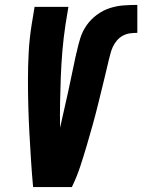

<svg xmlns="http://www.w3.org/2000/svg" viewBox="-20 -763 580 783"><path d="M115 0Q110 -54 106.5 -109Q103 -164 100 -218.5Q97 -273 95.5 -328Q94 -383 94 -438.5Q94 -494 97 -549.5Q100 -605 109 -662L121 -735H259L247 -662Q239 -609 234.5 -556Q230 -503 228 -451Q226 -399 225 -346.5Q224 -294 225 -242Q242 -316 258 -389Q274 -462 289 -536L290 -537Q290 -540 290.5 -543.5Q291 -547 293 -550V-552Q299 -580 307.5 -607.5Q316 -635 333 -659.5Q350 -684 375 -702.5Q400 -721 428 -730Q456 -739 484.5 -741Q513 -743 540 -743V-629Q525 -629 510 -627Q495 -625 481 -617.5Q467 -610 456.5 -597.5Q446 -585 439.5 -570.5Q433 -556 429.5 -541Q426 -526 422 -512V-511Q412 -468 401.5 -425.5Q391 -383 380.5 -340Q370 -297 358 -254Q346 -211 333.5 -168.5Q321 -126 307 -83.5Q293 -41 273 0Z"/></svg>

Font: Iosevka Term Curly Hv Obl
Style: Regular
Weight: 900
Italic angle: -9°
Designer: Belleve Invis
Foundry: Belleve Invis
Version: Version 32.3.0